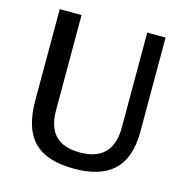

<svg xmlns="http://www.w3.org/2000/svg" viewBox="-110 -846 931 960"><g transform="rotate(15 356.0 -366.0)"><path d="M630 -254V-742H535V-253C535 -129 473 -76 364 -76C253 -76 195 -130 195 -250V-742H82V-271C82 -83 161 10 356 10C531 10 630 -66 630 -254Z"/></g></svg>

Font: Bisquit Text
Style: Regular
Weight: 400
Version: Version 1.004;Glyphs 3.2.3 (3260)